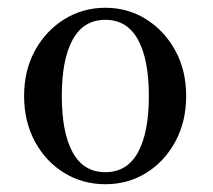

<svg xmlns="http://www.w3.org/2000/svg" viewBox="-20 -462 547 494"><path d="M251 12Q193 12 145.5 -17Q98 -46 70 -97.5Q42 -149 42 -215Q42 -281 70 -332Q98 -383 145.5 -412.5Q193 -442 251 -442Q309 -442 356 -412.5Q403 -383 431 -332Q459 -281 459 -215Q459 -149 431 -97.5Q403 -46 356 -17Q309 12 251 12ZM251 -19Q307 -19 335 -70Q363 -121 363 -215Q363 -309 335 -360Q307 -411 251 -411Q195 -411 167 -360Q139 -309 139 -215Q139 -121 167 -70Q195 -19 251 -19Z"/></svg>

Font: Zen Old Mincho
Style: Regular
Weight: 400
Designer: Yoshimichi Ohira
Foundry: Positype
Version: Version 1.001